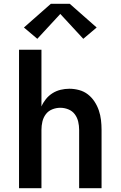

<svg xmlns="http://www.w3.org/2000/svg" viewBox="-20 -999 640 1019"><path d="M81 0V-735H200V-434Q209 -455 224 -473.5Q239 -492 259 -504.5Q279 -517 302 -522.5Q325 -528 348 -528Q374 -528 400 -521Q426 -514 446.5 -498Q467 -482 481.5 -460Q496 -438 504.5 -413Q513 -388 516 -362Q519 -336 519 -310V0H400V-310Q400 -332 395 -353.5Q390 -375 377 -392.5Q364 -410 343 -418.5Q322 -427 300 -427Q278 -427 257 -418.5Q236 -410 223 -392.5Q210 -375 205 -353.5Q200 -332 200 -310V0ZM178 -793 107 -853 250 -979H350L493 -853L422 -793L300 -925Z"/></svg>

Font: Iosevka SS04 Extended
Style: Bold
Weight: 700
Width: 7
Monospace: yes
Designer: Belleve Invis
Foundry: Belleve Invis
Version: Version 19.0.0; ttfautohint (v1.8.4)